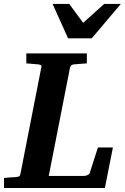

<svg xmlns="http://www.w3.org/2000/svg" viewBox="-35 -937 623 957"><path d="M487.8 0H-15.1V-49.8Q-4.9 -50.8 5.1 -51.8Q15.1 -52.7 23.4 -53.2L42 -54.2Q56.2 -55.7 60.8 -58.3Q65.4 -61 66.9 -70.8L170.9 -601.1Q173.3 -609.4 168.2 -612.3Q163.1 -615.2 154.8 -616.2Q146 -616.7 136.2 -617.7Q127.9 -618.7 117.4 -619.4Q106.9 -620.1 96.2 -621.1V-670.9H397.9V-621.1Q385.3 -620.1 373.8 -619.4Q362.3 -618.7 353 -617.7Q342.3 -616.7 333 -616.2Q326.2 -615.2 321.3 -612.1Q316.4 -608.9 314 -600.1L208 -60.1H383.8Q391.6 -60.1 400.6 -64Q409.7 -67.9 412.1 -74.2L453.1 -202.1H527.8ZM422.4 -746.1H304.2L227.1 -917.5H310.1L379.4 -823.2L484.4 -917.5H567.4Z"/></svg>

Font: Charis SIL APac
Style: Bold Italic
Weight: 700
Italic angle: -11°
Foundry: SIL International
Version: Version 5.000